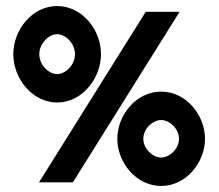

<svg xmlns="http://www.w3.org/2000/svg" viewBox="-20 -611 723 635"><path d="M24 -432C24 -352 86 -272 169 -272C252 -272 314 -352 314 -432C314 -512 252 -591 169 -591C86 -591 24 -512 24 -432ZM109 -8H221L574 -572H462ZM110 -432C110 -467 141 -498 169 -498C197 -498 228 -467 228 -432C228 -395 196 -366 169 -366C142 -366 110 -395 110 -432ZM368 -152C368 -74 430 4 513 4C596 4 658 -74 658 -152C658 -230 596 -308 513 -308C430 -308 368 -230 368 -152ZM454 -152C454 -185 485 -214 513 -214C541 -214 572 -185 572 -152C572 -118 540 -90 513 -90C486 -90 454 -118 454 -152Z"/></svg>

Font: Charger Eco
Style: Regular
Weight: 1000
Designer: Jasper
Foundry: Cannot Into Space Fonts
Version: Version 1.1